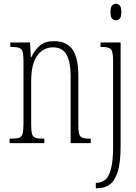

<svg xmlns="http://www.w3.org/2000/svg" viewBox="-20 -762 726 1022"><path d="M597 -654Q585 -654 576.5 -663Q568 -672 568 -698Q568 -723 576.5 -732.5Q585 -742 597 -742Q609 -742 617.5 -732.5Q626 -723 626 -698Q626 -672 617.5 -663Q609 -654 597 -654ZM490 240V211H495Q522 211 541.5 193.5Q561 176 571.5 134Q582 92 582 18V-437Q582 -486 571 -499Q560 -512 525 -512H515V-536H622V16Q622 107 605.5 155.5Q589 204 561.5 222Q534 240 500 240ZM31 0V-24H39Q67 -24 81 -28.5Q95 -33 100 -49Q105 -65 105 -100V-438Q105 -472 100 -487.5Q95 -503 81 -507.5Q67 -512 40 -512H35V-536H140L144 -458H147Q166 -498 193.5 -520.5Q221 -543 267 -543Q334 -543 365.5 -499Q397 -455 397 -360V-100Q397 -65 401.5 -49Q406 -33 419.5 -28.5Q433 -24 459 -24H463V0H356V-360Q356 -429 335 -469.5Q314 -510 262 -510Q211 -510 178.5 -466.5Q146 -423 146 -330V-99Q146 -65 150.5 -49Q155 -33 169 -28.5Q183 -24 210 -24H216V0Z"/></svg>

Font: Noto Serif ExtraCondensed ExtraLight
Style: Regular
Weight: 200
Width: 2
Designer: Monotype Design Team
Foundry: Monotype Imaging Inc.
Version: Version 2.015